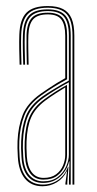

<svg xmlns="http://www.w3.org/2000/svg" viewBox="-20 -626 328 651"><path d="M225.8 0V-505Q225.8 -556 206.2 -577.9Q186.8 -599.8 142 -599.8Q94.8 -599.8 74.1 -578Q53.5 -556.2 51.8 -507.5Q51 -485 51.5 -458.8Q52 -432.5 52.8 -406.8H46.5Q45.8 -432.8 45.2 -459.4Q44.8 -486 45.5 -507.8Q47.2 -560 69.6 -582.8Q92 -605.5 142 -605.5Q174.2 -605.5 193.9 -595.2Q213.5 -585 222.8 -563Q232 -541 232 -505V0ZM126.8 -11.2Q157 -11.2 176.1 -26Q195.2 -40.8 204.4 -61.8Q213.5 -82.8 213.5 -101.2V-347Q195 -337.2 170.9 -322.6Q146.8 -308 127 -293.8Q89 -266.5 74.4 -231.8Q59.8 -197 57.8 -146.5Q57.2 -132.2 57.5 -123.4Q57.8 -114.5 58.8 -95Q61 -54.2 78.9 -32.8Q96.8 -11.2 126.8 -11.2ZM127.2 -17Q99.5 -17 83.2 -37.2Q67 -57.5 64.8 -95.2Q63.8 -112.5 63.5 -123.1Q63.2 -133.8 63.8 -146.2Q65.8 -198.5 80.6 -231.2Q95.5 -264 130.5 -289.5Q146.8 -301.5 167.6 -314.8Q188.5 -328 207.2 -338.2V-101Q207.2 -82.8 199.4 -63.2Q191.5 -43.8 174 -30.4Q156.5 -17 127.2 -17ZM127.8 -22.8Q154 -22.8 170.2 -34.9Q186.5 -47 193.9 -65.1Q201.2 -83.2 201.2 -100.8V-329.5Q186.2 -320.5 168.4 -309Q150.5 -297.5 133 -284.5Q99.2 -259 85.5 -227.4Q71.8 -195.8 70 -146.2Q69.5 -133 69.8 -124.1Q70 -115.2 71 -95.5Q73 -61.5 87.6 -42.1Q102.2 -22.8 127.8 -22.8ZM124.2 5.5Q85.5 5.5 64.2 -20.9Q43 -47.2 40.5 -93.8Q39.5 -111.5 39.2 -123.8Q39 -136 39.5 -147.8Q41.5 -196.5 56.8 -236Q72 -275.5 118 -308.2Q131.2 -317.5 145 -326.6Q158.8 -335.8 172.9 -344.5Q187 -353.2 201.2 -361V-505Q201.2 -542 188.1 -559.6Q175 -577.2 142 -577.2Q107.2 -577.2 92.4 -560.5Q77.5 -543.8 76.2 -506.8Q75.5 -485.5 75.9 -461.4Q76.2 -437.2 77 -406.8H71Q70.2 -435.8 69.9 -461.1Q69.5 -486.5 70 -506.8Q71.2 -546.5 87.4 -564.8Q103.5 -583 142 -583Q178.2 -583 192.9 -564.1Q207.5 -545.2 207.5 -505V-357.2Q184.5 -345 162.2 -331Q140 -317 120.5 -303Q77.2 -272 62.4 -234Q47.5 -196 45.5 -147.5Q45 -133 45.2 -123.8Q45.5 -114.5 46.5 -94.2Q49 -48.8 69.4 -24.5Q89.8 -0.2 125 -0.2Q155.2 -0.2 177.9 -16.4Q200.5 -32.5 210.5 -60.2H212L208.2 -7.2V0H201.8V-4.8L207.2 -44.8H205.8Q195 -21.5 172.8 -8Q150.5 5.5 124.2 5.5ZM213.8 0V-15L215.5 -78.8H214Q208 -50 184.6 -27.9Q161.2 -5.8 125.8 -5.8Q92.8 -5.8 73.9 -28.8Q55 -51.8 52.8 -94.5Q51.8 -112.2 51.5 -123.2Q51.2 -134.2 51.8 -147.2Q53.5 -194.5 67.5 -231.4Q81.5 -268.2 124 -298.8Q138.2 -308.8 154.2 -318.6Q170.2 -328.5 185.8 -337.5Q201.2 -346.5 213.5 -353V-505Q213.5 -550 197 -569.2Q180.5 -588.5 142 -588.5Q101.8 -588.5 83.5 -569.6Q65.2 -550.8 64 -507Q63.2 -484.5 63.8 -458.4Q64.2 -432.2 65 -406.8H58.8Q58 -432.8 57.5 -459.4Q57 -486 57.8 -507.2Q59.2 -553.5 78.6 -573.9Q98 -594.2 142 -594.2Q183.5 -594.2 201.6 -573.5Q219.8 -552.8 219.8 -505V0Z"/></svg>

Font: Big Shoulders Inline Display ExtraLight
Style: Regular
Weight: 250
Version: Version 2.002